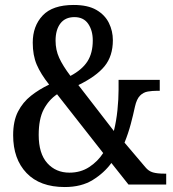

<svg xmlns="http://www.w3.org/2000/svg" viewBox="-20 -744 699 774"><path d="M241 10Q141 10 87 -46.5Q33 -103 33 -199Q33 -256 52.5 -294Q72 -332 105 -358Q138 -384 178 -403Q144 -446 128 -483.5Q112 -521 112 -572Q112 -639 152 -681.5Q192 -724 277 -724Q334 -724 368.5 -704Q403 -684 419 -651.5Q435 -619 435 -582Q435 -518 401.5 -477Q368 -436 296 -401L439 -216Q449 -256 453.5 -300.5Q458 -345 458 -382V-422H624V-378H613Q594 -378 576 -375Q558 -372 544.5 -358.5Q531 -345 524 -314Q517 -281 507 -243.5Q497 -206 482 -169L566 -70Q579 -54 596.5 -49Q614 -44 642 -44H650V0H498L429 -87Q400 -47 354 -18.5Q308 10 241 10ZM264 -438Q311 -463 332.5 -496.5Q354 -530 354 -581Q354 -621 335.5 -648Q317 -675 280 -675Q243 -675 223.5 -649.5Q204 -624 204 -580Q204 -543 218.5 -511Q233 -479 264 -438ZM260 -48Q305 -48 339.5 -70.5Q374 -93 396 -127L210 -364Q176 -341 156 -302.5Q136 -264 136 -200Q136 -125 170.5 -86.5Q205 -48 260 -48Z"/></svg>

Font: Noto Serif Lao Condensed Medium
Style: Regular
Weight: 500
Width: 3
Designer: Monotype Design Team
Foundry: Monotype Imaging Inc.
Version: Version 2.003; ttfautohint (v1.8.4.7-5d5b)